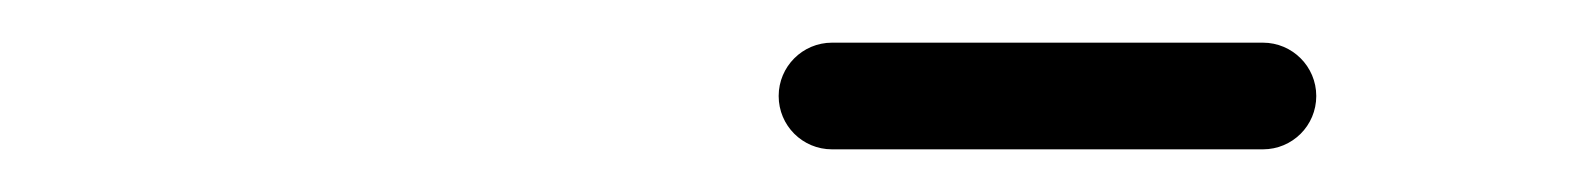

<svg xmlns="http://www.w3.org/2000/svg" viewBox="-20 -586 740 90"><path d="M370 -516C370 -516 370 -516 370 -516C437.3 -516 504.7 -516 572 -516C585.8 -516 597 -527.1 597 -541C597 -554.8 585.8 -566 572 -566C572 -566 572 -566 572 -566C504.7 -566 437.3 -566 370 -566C356.2 -566 345 -554.8 345 -541C345 -527.1 356.2 -516 370 -516Z"/></svg>

Font: FRB American Cursive Guidelines Semibold
Style: Italic
Weight: 600
Italic angle: -25°
Version: Version 2.0;Modular Font Editor K font №1